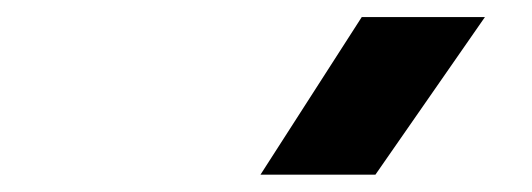

<svg xmlns="http://www.w3.org/2000/svg" viewBox="-20 -815 626 226"><path d="M286.6 -609.4 405.8 -794.9H550.8L421.9 -609.4Z"/></svg>

Font: Cascadia Code PL
Style: Italic
Weight: 400
Italic angle: -10°
Monospace: yes
Designer: Aaron Bell
Foundry: Saja Typeworks
Version: Version 2404.023